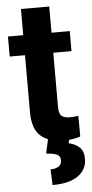

<svg xmlns="http://www.w3.org/2000/svg" viewBox="-60 -694 457 952"><g transform="rotate(-5 169.0 -217.5)"><path d="M313.5 -528.3V-428.7H222.7V-159.2Q222.7 -125 236.3 -113.8Q250 -102.5 277.8 -102.5Q291 -102.5 301.3 -103.8Q311.5 -105 319.3 -106.4L319.8 -2.9Q301.8 2.9 280.8 6.3Q259.8 9.8 234.4 9.8Q164.6 9.8 123.3 -25.6Q82 -61 82 -145V-428.7H5.9V-528.3H82V-658.7H222.7V-528.3ZM159.2 -3.4H265.1L259.8 25.4Q287.1 30.3 310.3 48.8Q333.5 67.4 333.5 109.9Q333.5 161.6 290 193.1Q246.6 224.6 162.1 224.6L158.7 146.5Q182.6 146.5 198.5 137Q214.4 127.4 214.4 105Q214.4 85 197.8 76.9Q181.2 68.8 144 66.4Z"/></g></svg>

Font: Vazirmatn RD
Style: Bold
Weight: 700
Designer: Saber Rastikerdar
Foundry: Saber Rastikerdar
Version: Version 32.102